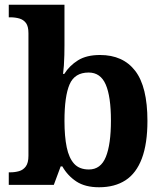

<svg xmlns="http://www.w3.org/2000/svg" viewBox="-20 -780 689 810"><path d="M398 10Q339 10 302 -14.5Q265 -39 243 -78H236L207 0H17V-53H24Q43 -53 60.5 -58Q78 -63 89 -78Q100 -93 100 -123V-640Q100 -669 89.5 -683Q79 -697 61.5 -702Q44 -707 23 -707H17V-760H252V-589Q252 -572 251.5 -548.5Q251 -525 249.5 -503.5Q248 -482 246 -468H251Q273 -503 309 -525.5Q345 -548 402 -548Q499 -548 550.5 -481Q602 -414 602 -270Q602 -174 578.5 -111.5Q555 -49 509.5 -19.5Q464 10 398 10ZM355 -65Q405 -65 426.5 -118Q448 -171 448 -271Q448 -373 426 -423.5Q404 -474 354 -474Q295 -474 273.5 -424Q252 -374 252 -270Q252 -204 261.5 -158.5Q271 -113 293 -89Q315 -65 355 -65Z"/></svg>

Font: Noto Serif Hebrew
Style: Bold
Weight: 700
Version: Version 2.003